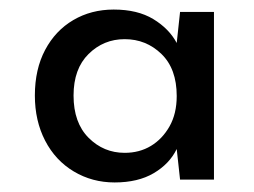

<svg xmlns="http://www.w3.org/2000/svg" viewBox="-20 -729 532 402"><path d="M220 -347Q173 -347 134.5 -370Q96 -393 74.5 -434.5Q53 -476 53 -529Q53 -584 74.5 -624.5Q96 -665 133.5 -687Q171 -709 218 -709Q268 -709 301 -689Q334 -669 350 -639L357 -704H428V-353H357L350 -417Q335 -386 302 -366.5Q269 -347 220 -347ZM241 -409Q272 -409 296 -423.5Q320 -438 335 -464.5Q350 -491 350 -528Q350 -585 318 -616Q286 -647 241 -647Q197 -647 165.5 -616Q134 -585 134 -529Q134 -472 165.5 -440.5Q197 -409 241 -409Z"/></svg>

Font: DM Sans 12pt Medium
Style: Regular
Weight: 500
Version: Version 4.004;gftools[0.9.30]